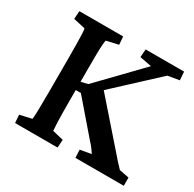

<svg xmlns="http://www.w3.org/2000/svg" viewBox="-130 -713 864 853"><g transform="rotate(30 302.0 -286.5)"><path d="M355.5 0 353.5 -41 410.2 -50.8Q403.3 -61.5 395 -72.8Q386.7 -84 373 -98.6L232.4 -261.7H192.4V-300.8L241.2 -312.5L442.4 -520.5L381.8 -532.2L384.8 -573.2H582L585 -530.3L526.4 -520.5L296.9 -307.6L298.8 -340.8L485.4 -127.9Q503.9 -107.4 516.6 -92.3Q529.3 -77.1 538.6 -67.9Q547.9 -58.6 553.7 -51.8L603.5 -42V0ZM45.9 0 43 -41 103.5 -54.7Q105.5 -61.5 106.4 -99.6Q107.4 -137.7 107.4 -201.2V-371.1Q107.4 -414.1 106.9 -445.8Q106.4 -477.5 105.5 -496.1Q104.5 -514.6 102.5 -518.6L42 -532.2L44.9 -573.2H269.5L272.5 -532.2L211.9 -518.6Q210 -514.6 208.5 -496.6Q207 -478.5 206.5 -447.3Q206.1 -416 206.1 -371.1V-201.2Q206.1 -137.7 207.5 -99.6Q209 -61.5 210 -54.7L266.6 -41L263.7 0Z"/></g></svg>

Font: Crimson Pro Medium
Style: Regular
Weight: 500
Designer: Jacques Le Bailly
Foundry: Baron von Fonthausen
Version: Version 1.003